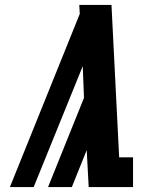

<svg xmlns="http://www.w3.org/2000/svg" viewBox="-20 -755 640 775"><path d="M338 0 330 -149 270 0H174L319 -360L314 -488L116 0H20L302 -699L300 -735H430L461 -120H517V0Z"/></svg>

Font: Iosevka Etoile Heavy
Style: Italic
Weight: 900
Italic angle: -9°
Designer: Belleve Invis
Foundry: Belleve Invis
Version: Version 22.1.2; ttfautohint (v1.8.4)